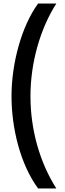

<svg xmlns="http://www.w3.org/2000/svg" viewBox="-20 -886 367 1084"><path d="M45 -343C45 -166 93 39 195 178H298C204 30 152 -154 152 -343C152 -532 207 -724 298 -866H195C101 -737 45 -527 45 -343Z"/></svg>

Font: Noto Sans Malayalam UI ExtraCondensed SemiBold
Style: Regular
Weight: 600
Width: 2
Designer: Jelle Bosma - Monotype Design Team
Foundry: Monotype Imaging Inc.
Version: Version 2.104